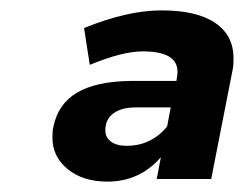

<svg xmlns="http://www.w3.org/2000/svg" viewBox="-20 -803 470 370"><path d="M430 -691Q430 -675 428 -667L387 -458H282L290 -500Q249 -453 187 -453Q140 -453 110.5 -477Q81 -501 81 -538Q81 -552 83 -559Q92 -603 128.5 -624.5Q165 -646 230 -647H320L321 -654Q322 -658 322 -665Q322 -704 255 -704Q216 -704 153 -678L142 -749Q226 -783 291 -783Q359 -783 394.5 -759Q430 -735 430 -691ZM302 -559 309 -596H242Q214 -596 198.5 -584.5Q183 -573 183 -552Q183 -538 194 -530Q205 -522 224 -522Q271 -522 302 -559Z"/></svg>

Font: Gontserrat SemiBold
Style: Italic
Weight: 600
Italic angle: -11.3°
Designer: Julieta Ulanovsky
Foundry: Julieta Ulanovsky
Version: Version 6.001